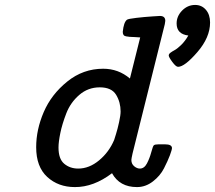

<svg xmlns="http://www.w3.org/2000/svg" viewBox="-20 -759 879 785"><path d="M127.9 -157.2Q127.9 -229 158.9 -301Q189.9 -373 254.9 -425.5Q319.8 -478 401.9 -478Q463.9 -478 511.2 -438L553.2 -606Q544.4 -606.9 530.8 -607.4Q517.1 -607.9 510 -608.4Q502.9 -608.9 495.4 -610.4Q487.8 -611.8 484.9 -616.5Q481.9 -621.1 481.9 -628.9Q485.8 -668 499 -678.2Q503.9 -682.1 537.8 -686Q571.8 -689.9 603 -691.9L633.8 -693.8Q655.8 -693.8 655.8 -673.8Q655.8 -669.9 653.8 -660.2L522 -131.8Q517.1 -109.9 517.1 -105Q517.1 -88.9 528.6 -79.3Q540 -69.8 551.8 -69.8Q569.8 -69.8 580.8 -90.8Q591.8 -111.8 598.4 -136.5Q605 -161.1 608.9 -165Q613.8 -168.9 627.9 -168.9H654.8Q682.6 -168.9 683.1 -153.8Q683.1 -147 674.6 -124Q666 -101.1 650.4 -70.6Q634.8 -40 605 -17.1Q575.2 5.9 540 5.9Q469.2 5.9 438 -50.8Q362.8 6.3 286.1 5.9Q218.3 5.9 173.1 -35.6Q127.9 -77.1 127.9 -157.2ZM219.2 -155.8Q219.2 -108.9 242.7 -89.4Q266.1 -69.8 299.8 -69.8Q344.7 -69.8 385.3 -103.5Q425.8 -137.2 446.8 -187Q447.8 -189.9 454.3 -210.9Q460.9 -231.9 467 -260Q473.1 -288.1 473.1 -303.2Q473.1 -341.3 454.6 -371.6Q436 -401.9 387.9 -401.9Q339.8 -401.9 304 -370.8Q268.1 -339.8 251 -295.4Q233.9 -251 226.6 -214.8Q219.2 -178.7 219.2 -155.8ZM669.9 -532.2Q669.9 -538.1 677 -543.5Q684.1 -548.8 694.6 -554.4Q705.1 -560.1 720.9 -575.4Q736.8 -590.8 750 -613.8Q702.1 -619.6 702.1 -663.1Q702.1 -692.9 724.6 -715.8Q747.1 -738.8 777.8 -738.8Q804.7 -738.8 821.8 -719Q838.9 -699.2 838.9 -667Q838.9 -606 786.9 -545.9Q734.9 -485.8 708 -485.8Q699.2 -485.8 684.6 -505.6Q669.9 -525.4 669.9 -532.2Z"/></svg>

Font: CMU Concrete
Style: BoldItalic
Weight: 700
Italic angle: -14.04°
Version: Version 0.7.0